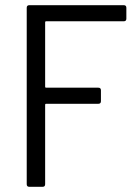

<svg xmlns="http://www.w3.org/2000/svg" viewBox="-20 -720 526 740"><path d="M457 -638H158Q154 -638 154 -634V-386Q154 -382 158 -382H359Q369 -382 369 -372V-330Q369 -320 359 -320H158Q154 -320 154 -316V-10Q154 0 144 0H93Q83 0 83 -10V-690Q83 -700 93 -700H457Q467 -700 467 -690V-648Q467 -638 457 -638Z"/></svg>

Font: Barlow Semi Condensed
Style: Regular
Weight: 400
Width: 4
Designer: Jeremy Tribby
Foundry: Tribby Type
Version: Version 1.408;December 10, 2018;FontCreator 11.5.0.2430 64-b